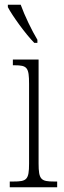

<svg xmlns="http://www.w3.org/2000/svg" viewBox="-20 -786 268 806"><path d="M124 -606H137V-619C114 -657 83 -721 67 -766H13V-756C31 -721 88 -642 124 -606ZM21 0H220V-24H207C152 -24 142 -32 142 -100V-536H34V-512H41C94 -512 102 -503 102 -434V-99C102 -31 92 -24 36 -24H21Z"/></svg>

Font: Noto Serif Tamil ExtraCondensed ExtraLight
Style: Regular
Weight: 200
Width: 2
Designer: Indian Type Foundry, Tom Grace, and the Monotype Design Team
Foundry: Monotype Imaging Inc.
Version: Version 2.004